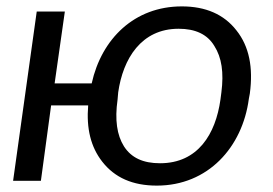

<svg xmlns="http://www.w3.org/2000/svg" viewBox="-20 -566 855 601"><path d="M95 -530 21 0H108L140 -236H256C250 -164 264 -106 300 -60C339 -10 395 15 471 15C631 15 739 -105 759 -257L762 -273C773 -355 760 -421 720 -471C681 -521 624 -546 549 -546C401 -546 298 -445 267 -305H151L183 -530ZM350 -277C365 -382 422 -476 539 -476C591 -476 629 -459 651 -422C674 -386 681 -339 673 -277L670 -254C655 -147 600 -55 481 -55C428 -55 391 -72 368 -108C346 -143 339 -191 348 -254Z"/></svg>

Font: Cheyenne Sans
Style: Italic
Weight: 400
Italic angle: -8.13011°
Designer: The Public Sans project authors (U.S. Web Design System), Libre Franklin designed by Pablo Impallari and Rodrigo Fuenzal
Foundry: The Cheyenne Sans Project Authors
Version: Version 2.007